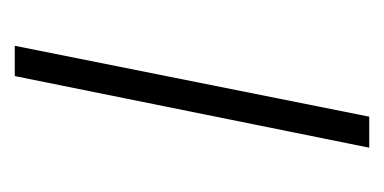

<svg xmlns="http://www.w3.org/2000/svg" viewBox="-150 -370 520 260"><g transform="rotate(-90 110.0 -240.0)"><path d="M40 0 137 -480H178L82 0Z"/></g></svg>

Font: Source Sans 3 Light
Style: Italic
Weight: 300
Italic angle: -11°
Designer: Paul D. Hunt
Foundry: Adobe
Version: Version 3.046;hotconv 1.0.118;makeotfexe 2.5.65603